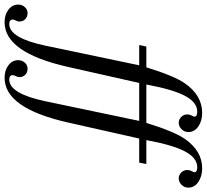

<svg xmlns="http://www.w3.org/2000/svg" viewBox="-200 -666 925 860"><g transform="rotate(90 263.0 -235.5)"><path d="M211 -428H383Q422 -554 455 -601Q509 -678 586 -678Q623 -678 648 -660.5Q673 -643 673 -616Q673 -599 660.5 -586Q648 -573 631 -573Q617 -573 605.5 -584Q594 -595 594 -612Q594 -622 599 -631Q604 -640 604 -643Q604 -656 582 -656Q540 -656 511 -601.5Q482 -547 460 -428H567L561 -396H453L381 -76Q317 207 181 207Q147 207 124.5 189.5Q102 172 102 146Q102 129 113 116.5Q124 104 140 104Q157 104 167.5 114.5Q178 125 178 141Q178 148 173.5 156.5Q169 165 169 170Q169 186 189 186Q252 186 286 24L374 -396H204L132 -76Q68 207 -68 207Q-102 207 -124.5 189.5Q-147 172 -147 146Q-147 129 -136 116.5Q-125 104 -109 104Q-92 104 -81.5 114.5Q-71 125 -71 141Q-71 148 -75.5 156.5Q-80 165 -80 170Q-80 186 -60 186Q3 186 37 24L125 -396H34L41 -428H134Q173 -554 206 -601Q260 -678 338 -678Q375 -678 399.5 -660.5Q424 -643 424 -616Q424 -599 411.5 -586Q399 -573 382 -573Q368 -573 356.5 -584Q345 -595 345 -612Q345 -622 350 -631Q355 -640 355 -643Q355 -656 333 -656Q291 -656 262 -601.5Q233 -547 211 -428Z"/></g></svg>

Font: STIX MathJax Latin
Style: Italic
Weight: 400
Italic angle: -16.33°
Designer: MicroPress Inc., with final additions and corrections provided by Coen Hoffman, Elsevier (retired)
Version: Version 1.1.1